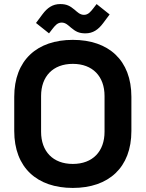

<svg xmlns="http://www.w3.org/2000/svg" viewBox="-20 -910 716 944"><path d="M338 14C514 14 626 -86 626 -266V-434C626 -614 514 -714 338 -714C162 -714 50 -614 50 -434V-266C50 -86 162 14 338 14ZM157 -797 221 -746 238 -768C250 -783 262 -799 283 -799C303 -799 316 -785 329 -774C352 -755 368 -746 400 -746C437 -746 463 -764 487 -796L519 -839L455 -890L438 -868C426 -853 414 -837 393 -837C373 -837 360 -851 347 -862C324 -881 308 -890 276 -890C239 -890 213 -872 189 -840ZM182 -262V-438C182 -534 240 -596 338 -596C436 -596 494 -534 494 -438V-262C494 -166 436 -104 338 -104C240 -104 182 -166 182 -262Z"/></svg>

Font: Meta Space
Style: Bold
Weight: 700
Designer: Meta Pool / Florian Karsten
Foundry: Meta Pool / Florian Karsten
Version: Version 2.000;Glyphs 3.1.1 (3137)